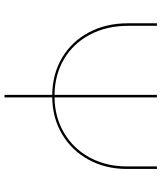

<svg xmlns="http://www.w3.org/2000/svg" viewBox="46 -744 698 829"><g transform="rotate(90 394.5 -329.0)"><path d="M709 -658V-528Q709 -437 669.5 -364Q630 -291 559.5 -249Q489 -207 400 -206V0H389V-206Q299 -207 229 -248.5Q159 -290 119.5 -364Q80 -438 80 -533V-658H91V-533Q91 -441 129 -369Q167 -297 234.5 -257Q302 -217 389 -216V-658H400V-216Q486 -217 554 -257.5Q622 -298 660 -368.5Q698 -439 698 -528V-658Z"/></g></svg>

Font: Ysabeau SC Hairline
Style: Regular
Weight: 100
Designer: Christian Thalmann (Catharsis Fonts)
Version: Version 0.003